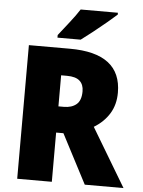

<svg xmlns="http://www.w3.org/2000/svg" viewBox="-61 -975 760 1022"><g transform="rotate(5 319.0 -463.5)"><path d="M289 -714Q564 -714 564 -503Q564 -439 534.5 -391Q505 -343 452 -311L638 0H431L294 -263H255V0H70V-714ZM286 -569H255V-403H284Q326 -403 351 -424Q376 -445 376 -494Q376 -530 354.5 -549.5Q333 -569 286 -569ZM527 -917Q507 -899 473.5 -871Q440 -843 404 -814.5Q368 -786 342 -767H218V-781Q243 -813 275 -853.5Q307 -894 328 -927H527Z"/></g></svg>

Font: Noto Sans SemiCondensed Black
Style: Regular
Weight: 900
Width: 4
Designer: Monotype Design Team
Foundry: Monotype Imaging Inc.
Version: Version 2.013; ttfautohint (v1.8.4.7-5d5b)